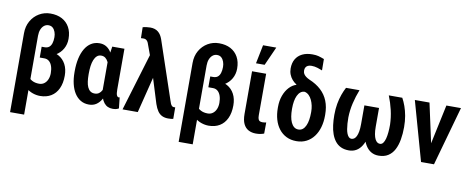

<svg xmlns="http://www.w3.org/2000/svg" viewBox="-77 -1133 4139 1690"><g transform="rotate(10 1992.5 -288.0)"><path d="M240.2 -394.5H296.9Q355.5 -394.5 397.7 -370.8Q439.9 -347.2 462.4 -304.4Q484.9 -261.7 484.9 -203.6Q484.9 -135.7 462.4 -87.9Q439.9 -40 398.7 -15.1Q357.4 9.8 300.8 9.8Q268.1 9.8 234.9 -1.7Q201.7 -13.2 173.8 -37.1Q146 -61 129.2 -98.4Q112.3 -135.7 112.3 -188L157.7 -197.3Q157.7 -168.9 171.9 -145.5Q186 -122.1 212.2 -108.4Q238.3 -94.7 274.4 -94.7Q300.8 -94.7 320.1 -109.4Q339.4 -124 349.6 -148.7Q359.9 -173.3 359.9 -204.1Q359.9 -239.3 350.8 -266.1Q341.8 -293 324.2 -307.9Q306.6 -322.8 281.7 -322.8H240.2ZM267.6 -720.7Q327.1 -720.7 370.4 -697.8Q413.6 -674.8 437.5 -631.8Q461.4 -588.9 461.4 -528.3Q461.4 -479 438.7 -439Q416 -398.9 375.5 -375Q335 -351.1 281.2 -351.1H240.2V-419.4H266.1Q291.5 -419.4 306.6 -431.6Q321.8 -443.8 329.1 -466.8Q336.4 -489.7 336.4 -521Q336.4 -545.9 328.6 -567.6Q320.8 -589.4 305.9 -602.8Q291 -616.2 267.6 -616.2Q245.6 -616.2 228.5 -602.8Q211.4 -589.4 201.7 -565.4Q191.9 -541.5 191.9 -508.8V195.8H66.4V-508.8Q66.4 -571.8 93.8 -619.4Q121.1 -667 166.7 -693.8Q212.4 -720.7 267.6 -720.7Z M564 -249V-259.3Q564 -320.8 575.2 -371.6Q586.4 -422.4 608.6 -460Q630.9 -497.6 663.3 -517.8Q695.8 -538.1 738.3 -538.1Q769 -538.1 793 -525.4Q816.9 -512.7 834.7 -488.8Q852.5 -464.8 864.7 -431.6Q877 -398.4 884.8 -357.7Q892.6 -316.9 896.5 -270V-247.6Q891.1 -191.9 880.1 -144.5Q869.1 -97.2 850.3 -62.7Q831.5 -28.3 803.7 -9.3Q775.9 9.8 737.3 9.8Q695.3 9.8 663.1 -9.3Q630.9 -28.3 608.6 -63Q586.4 -97.7 575.2 -145Q564 -192.4 564 -249ZM689.5 -259.3V-249Q689.5 -216.3 693.4 -188Q697.3 -159.7 706.5 -138.9Q715.8 -118.2 731.4 -106.4Q747.1 -94.7 770.5 -94.7Q793 -94.7 808.6 -105.5Q824.2 -116.2 834.2 -136Q844.2 -155.8 850.6 -182.4Q856.9 -209 860.4 -239.7V-273.9Q857.9 -307.6 851.6 -336.7Q845.2 -365.7 834.7 -387.5Q824.2 -409.2 808.6 -421.4Q793 -433.6 771 -433.6Q748 -433.6 732.7 -419.7Q717.3 -405.8 707.5 -381.8Q697.8 -357.9 693.6 -326.7Q689.5 -295.4 689.5 -259.3ZM852.1 -528.3H960.9V-165Q960.9 -145.5 962.6 -132.6Q964.4 -119.6 968 -112.1Q971.7 -104.5 976.3 -101.3Q981 -98.1 986.8 -98.1Q989.3 -98.1 991 -98.9Q992.7 -99.6 993.7 -100.1L1004.4 -2.9Q990.2 5.4 977.5 7.8Q964.8 10.3 949.7 10.3Q925.3 10.3 906 1.5Q886.7 -7.3 872.1 -25.6Q857.4 -43.9 847.9 -72.3Q838.4 -100.6 835.4 -140.1V-415Z M1261.2 -351.1 1173.3 0H1037.1L1200.7 -541.5L1285.6 -539.1ZM1153.3 -752Q1175.3 -752 1192.9 -746.3Q1210.4 -740.7 1224.1 -729.5Q1237.8 -718.3 1247.6 -702.6Q1257.3 -687 1264.2 -667.5L1439.5 -148.4Q1443.4 -134.3 1448.7 -122.6Q1454.1 -110.8 1461.2 -104.2Q1468.3 -97.7 1477.5 -97.7Q1481.4 -97.7 1484.4 -97.7Q1487.3 -97.7 1490.7 -98.1L1491.2 4.9Q1482.4 6.8 1471.4 8.1Q1460.4 9.3 1445.8 9.3Q1414.1 9.3 1390.6 -2.2Q1367.2 -13.7 1351.1 -37.4Q1335 -61 1322.3 -98.1L1206.5 -471.2L1158.7 -601.6Q1153.8 -618.2 1146.7 -628.2Q1139.6 -638.2 1130.9 -642.3Q1122.1 -646.5 1111.3 -646.5Q1106 -646.5 1100.3 -646.2Q1094.7 -646 1087.9 -645.5L1085.9 -742.7Q1099.1 -747.1 1118.9 -749.5Q1138.7 -752 1153.3 -752Z M1747.1 -394.5H1803.7Q1862.3 -394.5 1904.5 -370.8Q1946.8 -347.2 1969.2 -304.4Q1991.7 -261.7 1991.7 -203.6Q1991.7 -135.7 1969.2 -87.9Q1946.8 -40 1905.5 -15.1Q1864.3 9.8 1807.6 9.8Q1774.9 9.8 1741.7 -1.7Q1708.5 -13.2 1680.7 -37.1Q1652.8 -61 1636 -98.4Q1619.1 -135.7 1619.1 -188L1664.6 -197.3Q1664.6 -168.9 1678.7 -145.5Q1692.9 -122.1 1719 -108.4Q1745.1 -94.7 1781.2 -94.7Q1807.6 -94.7 1826.9 -109.4Q1846.2 -124 1856.4 -148.7Q1866.7 -173.3 1866.7 -204.1Q1866.7 -239.3 1857.7 -266.1Q1848.6 -293 1831.1 -307.9Q1813.5 -322.8 1788.6 -322.8H1747.1ZM1774.4 -720.7Q1834 -720.7 1877.2 -697.8Q1920.4 -674.8 1944.3 -631.8Q1968.3 -588.9 1968.3 -528.3Q1968.3 -479 1945.6 -439Q1922.9 -398.9 1882.3 -375Q1841.8 -351.1 1788.1 -351.1H1747.1V-419.4H1772.9Q1798.3 -419.4 1813.5 -431.6Q1828.6 -443.8 1835.9 -466.8Q1843.3 -489.7 1843.3 -521Q1843.3 -545.9 1835.4 -567.6Q1827.6 -589.4 1812.7 -602.8Q1797.9 -616.2 1774.4 -616.2Q1752.4 -616.2 1735.4 -602.8Q1718.3 -589.4 1708.5 -565.4Q1698.7 -541.5 1698.7 -508.8V195.8H1573.2V-508.8Q1573.2 -571.8 1600.6 -619.4Q1627.9 -667 1673.6 -693.8Q1719.2 -720.7 1774.4 -720.7Z M2101.6 -528.3H2227.5L2227.1 -158.7Q2227.1 -135.3 2231.9 -123Q2236.8 -110.8 2246.1 -106.4Q2255.4 -102.1 2269.5 -102.1Q2279.3 -102.1 2288.3 -103.3Q2297.4 -104.5 2302.7 -106L2301.8 -6.8Q2288.1 -1.5 2270.5 2.2Q2252.9 5.9 2229 5.9Q2191.4 5.9 2162.6 -9.5Q2133.8 -24.9 2117.7 -58.3Q2101.6 -91.8 2101.6 -147ZM2123.5 -603.5 2157.2 -770.5H2275.4L2200.7 -603.5Z M2431.6 -612.3Q2431.6 -661.1 2451.7 -695.6Q2471.7 -730 2509.3 -748.5Q2546.9 -767.1 2600.1 -767.1Q2632.3 -767.1 2654.1 -761.2Q2675.8 -755.4 2705.6 -744.1L2706.5 -642.6Q2692.4 -648.9 2664.8 -657.7Q2637.2 -666.5 2609.4 -666.5Q2590.3 -666.5 2577.4 -660.4Q2564.5 -654.3 2557.9 -642.8Q2551.3 -631.3 2551.3 -615.2Q2551.3 -607.9 2553.2 -599.1Q2555.2 -590.3 2561.3 -581.1Q2567.4 -571.8 2579.6 -562.3Q2591.8 -552.7 2611.8 -543.5Q2674.3 -517.6 2716.8 -478.3Q2759.3 -439 2780.5 -385.7Q2801.8 -332.5 2801.8 -264.6V-254.4Q2801.8 -198.2 2787.8 -150.1Q2773.9 -102.1 2746.8 -66.2Q2719.7 -30.3 2680.7 -10.3Q2641.6 9.8 2591.8 9.8Q2541 9.8 2501.7 -9.8Q2462.4 -29.3 2435.3 -64.5Q2408.2 -99.6 2394.5 -146.7Q2380.9 -193.8 2380.9 -249V-258.8Q2380.9 -314.9 2397.7 -360.8Q2414.6 -406.7 2443.4 -437.5Q2472.2 -468.3 2506.8 -478.5L2505.9 -481.4Q2484.4 -495.1 2467.5 -514.6Q2450.7 -534.2 2441.2 -558.6Q2431.6 -583 2431.6 -612.3ZM2505.4 -269.5V-259.8Q2505.4 -226.1 2510.3 -196.3Q2515.1 -166.5 2525.6 -143.6Q2536.1 -120.6 2552.5 -107.4Q2568.8 -94.2 2591.8 -94.2Q2614.3 -94.2 2630.4 -107.4Q2646.5 -120.6 2656.7 -143.6Q2667 -166.5 2671.6 -196.3Q2676.3 -226.1 2676.3 -259.8V-269.5Q2676.3 -295.9 2670.7 -322.3Q2665 -348.6 2654.3 -371.3Q2643.6 -394 2627.7 -409.7Q2611.8 -425.3 2590.3 -430.7Q2567.9 -430.7 2552 -417.7Q2536.1 -404.8 2525.6 -382.3Q2515.1 -359.9 2510.3 -330.8Q2505.4 -301.8 2505.4 -269.5Z M3323.7 -528.3H3444.3Q3460.9 -498.5 3474.6 -460.2Q3488.3 -421.9 3496.6 -376Q3504.9 -330.1 3504.9 -275.9Q3504.9 -216.8 3495.8 -164.8Q3486.8 -112.8 3466.3 -73.5Q3445.8 -34.2 3411.1 -12.2Q3376.5 9.8 3325.2 9.8Q3288.6 9.8 3259.5 -7.1Q3230.5 -23.9 3210 -56.9Q3189.5 -89.8 3178.7 -137.7Q3168 -185.5 3168 -248V-404.3H3258.3V-237.8Q3258.3 -198.2 3263.2 -171.1Q3268.1 -144 3276.6 -127.2Q3285.2 -110.4 3296.1 -102.5Q3307.1 -94.7 3320.3 -94.7Q3337.4 -94.7 3348.6 -109.6Q3359.9 -124.5 3366.7 -149.9Q3373.5 -175.3 3376.5 -208Q3379.4 -240.7 3379.4 -275.9Q3377.4 -341.3 3362.8 -404.5Q3348.1 -467.8 3323.7 -528.3ZM2941.4 -528.3H3062Q3038.1 -467.8 3023.2 -404.5Q3008.3 -341.3 3006.8 -275.9Q3006.8 -247.6 3008.5 -220.9Q3010.3 -194.3 3014.2 -171.6Q3018.1 -148.9 3025.1 -131.6Q3032.2 -114.3 3042 -104.5Q3051.8 -94.7 3065.4 -94.7Q3078.6 -94.7 3089.8 -102.5Q3101.1 -110.4 3109.4 -127.2Q3117.7 -144 3122.6 -171.1Q3127.4 -198.2 3127.4 -237.8V-404.3H3218.3V-248Q3218.3 -185.5 3207.3 -137.7Q3196.3 -89.8 3176 -56.9Q3155.8 -23.9 3126.7 -7.1Q3097.7 9.8 3061 9.8Q3020 9.8 2989.5 -4.4Q2959 -18.6 2938.2 -45.2Q2917.5 -71.8 2904.8 -107.2Q2892.1 -142.6 2886.7 -185.5Q2881.3 -228.5 2881.3 -275.9Q2881.3 -330.1 2889.6 -376Q2897.9 -421.9 2911.6 -460.2Q2925.3 -498.5 2941.4 -528.3Z M3747.1 -100.1 3838.4 -528.3H3968.8L3820.8 0H3741.7ZM3687.5 -528.3 3780.8 -99.1 3784.2 0H3705.1L3556.6 -528.3Z"/></g></svg>

Font: Roboto Condensed SemiBold
Style: Regular
Weight: 600
Designer: Christian Robertson
Foundry: Google
Version: Version 3.008; 2023